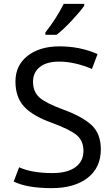

<svg xmlns="http://www.w3.org/2000/svg" viewBox="-20 -964 569 994"><path d="M416 -944V-934Q396 -905 351.5 -857.5Q307 -810 273 -784H215V-796Q271 -867 310 -944ZM502 -191Q502 -96 433.5 -43Q365 10 247 10Q121 10 51 -24L79 -98Q145 -68 251 -68Q329 -68 370.5 -98.5Q412 -129 412 -183Q412 -235 377 -264.5Q342 -294 244 -330Q149 -364 104.5 -412.5Q60 -461 60 -542Q60 -626 123 -675Q186 -724 288 -724Q395 -724 485 -684L456 -607Q366 -645 286 -645Q221 -645 186 -617Q151 -589 151 -541Q151 -489 184 -459.5Q217 -430 307 -397Q410 -359 456 -314.5Q502 -270 502 -191Z"/></svg>

Font: Advent Sans Logo
Style: Regular
Weight: 400
Designer: Types & Symbols
Foundry: Types & Symbols
Version: Version 1.002